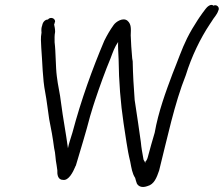

<svg xmlns="http://www.w3.org/2000/svg" viewBox="-20 -716 906 777"><path d="M151 -614C147 -603 147 -596 148 -584C144 -561 146 -549 147 -523C152 -462 152 -398 163 -342C169 -311 174 -266 179 -234C187 -196 194 -156 199 -117C205 -94 204 -71 209 -48L212 -27C211 -10 214 12 235 12C258 16 276 -21 284 -40C284 -41 285 -43 287 -46C306 -111 327 -177 345 -247L349 -260C353 -275 359 -292 365 -311C383 -365 406 -429 427 -479C438 -508 443 -524 458 -546C457 -526 459 -503 460 -476C461 -385 468 -299 480 -218C489 -164 494 -114 507 -62C512 -36 515 -14 527 4C529 13 531 18 534 27C542 41 558 44 577 37C604 30 614 3 624 -26C657 -157 686 -297 732 -412C755 -487 791 -561 829 -618L837 -630C844 -643 858 -656 863 -672C872 -687 855 -700 844 -693C833 -703 817 -687 812 -680C804 -669 795 -658 788 -647L780 -635C765 -612 750 -587 737 -561C716 -519 698 -466 678 -417C651 -345 621 -264 606 -179C595 -141 588 -118 580 -87C578 -79 575 -67 569 -63L568 -57C566 -59 566 -61 565 -63C563 -66 560 -70 560 -75C556 -97 552 -118 550 -141C543 -194 535 -243 527 -298L525 -311C521 -362 518 -415 517 -468L515 -480C512 -516 510 -541 509 -573C510 -599 512 -618 496 -632C478 -647 449 -628 440 -615C425 -594 414 -575 402 -551C353 -435 309 -314 273 -179C265 -152 259 -137 255 -116C247 -177 235 -237 227 -300C223 -337 214 -371 210 -407C205 -444 206 -505 201 -545C201 -561 200 -571 203 -587C203 -599 201 -608 199 -617C200 -619 201 -621 201 -623L203 -629C203 -643 183 -649 174 -637C162 -637 153 -626 151 -614Z"/></svg>

Font: Scribbler
Style: Ita
Weight: 400
Designer: Mew Too
Foundry: Cannot Into Space Fonts
Version: Version 1.001